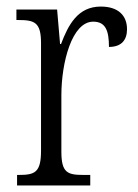

<svg xmlns="http://www.w3.org/2000/svg" viewBox="-20 -565 420 585"><path d="M32 0H255V-32H235C186 -32 167 -38 167 -103V-275C167 -374 199 -499 264 -499C302 -499 312 -471 312 -422C351 -422 367 -444 367 -476C367 -517 341 -545 287 -545C217 -545 188 -489 166 -431H163L154 -536H30V-504H35C86 -504 105 -497 105 -433V-106C105 -39 86 -32 37 -32H32Z"/></svg>

Font: Noto Serif Thai Condensed Light
Style: Regular
Weight: 300
Width: 3
Designer: Monotype Design Team
Foundry: Monotype Imaging Inc.
Version: Version 2.002